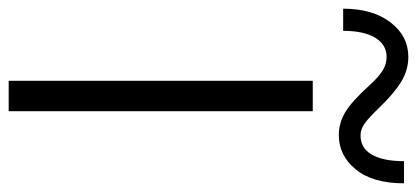

<svg xmlns="http://www.w3.org/2000/svg" viewBox="-345 -681 960 442"><g transform="rotate(90 135.0 -460.0)"><path d="M170 -700V0H100V-700ZM225 -760Q197 -760 172 -775Q147 -790 110 -831Q92 -851 77 -860.5Q62 -870 45 -870Q17 -870 1 -844Q-15 -818 -15 -770H-66Q-66 -838 -34.5 -879Q-3 -920 45 -920Q75 -920 101.5 -904Q128 -888 161 -854Q184 -830 197.5 -820Q211 -810 226 -810Q255 -810 270 -836Q285 -862 285 -910H336Q336 -838 304 -799Q272 -760 225 -760Z"/></g></svg>

Font: Goli Light
Style: Regular
Weight: 300
Designer: jaikishan Patel
Foundry: MagicType
Version: Version 1.000